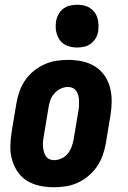

<svg xmlns="http://www.w3.org/2000/svg" viewBox="-20 -780 540 808"><path d="M207 8Q177 8 148 2Q119 -4 95 -18.5Q71 -33 55 -56Q39 -79 31 -107Q23 -135 23.5 -164.5Q24 -194 29 -225L49 -345Q53 -369 61.5 -394Q70 -419 85 -441Q100 -463 121 -480.5Q142 -498 166.5 -509Q191 -520 216 -524Q241 -528 266 -528Q296 -528 325 -522Q354 -516 378 -501.5Q402 -487 418.5 -464Q435 -441 442.5 -413Q450 -385 450 -355.5Q450 -326 445 -295L425 -175Q421 -151 412 -126Q403 -101 388 -79Q373 -57 352 -39.5Q331 -22 307 -11Q283 0 257.5 4Q232 8 207 8ZM207 -106Q223 -106 239 -113.5Q255 -121 265.5 -134Q276 -147 281.5 -162.5Q287 -178 290 -194L310 -314Q312 -325 312.5 -336Q313 -347 312.5 -357.5Q312 -368 309.5 -378Q307 -388 301.5 -396.5Q296 -405 286.5 -409.5Q277 -414 266 -414Q250 -414 234.5 -406.5Q219 -399 208 -386Q197 -373 191.5 -357.5Q186 -342 184 -326L164 -206Q162 -195 161 -184Q160 -173 161 -162.5Q162 -152 164.5 -142Q167 -132 172.5 -123.5Q178 -115 187 -110.5Q196 -106 207 -106ZM305 -580Q291 -580 277 -583Q263 -586 251 -593.5Q239 -601 231.5 -611.5Q224 -622 219.5 -635.5Q215 -649 214.5 -663Q214 -677 216 -692Q219 -707 226.5 -720.5Q234 -734 246.5 -743.5Q259 -753 274.5 -756.5Q290 -760 305 -760Q319 -760 333 -757Q347 -754 358.5 -746.5Q370 -739 378 -728.5Q386 -718 390 -704.5Q394 -691 394.5 -677Q395 -663 393 -648Q391 -633 383 -619.5Q375 -606 362.5 -596.5Q350 -587 335 -583.5Q320 -580 305 -580Z"/></svg>

Font: Iosevka Term Curly Hv Obl
Style: Regular
Weight: 900
Italic angle: -9°
Designer: Belleve Invis
Foundry: Belleve Invis
Version: Version 32.3.0